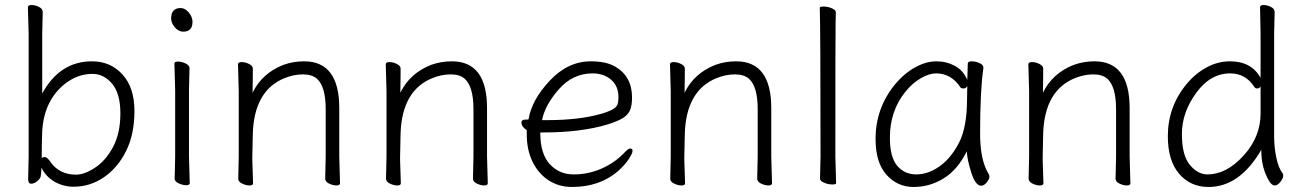

<svg xmlns="http://www.w3.org/2000/svg" viewBox="-20 -728 5184 764"><path d="M92 -15 94 -106V-593L91 -699Q91 -708 105.5 -708Q120 -708 135 -700.5Q150 -693 150 -681L148 -592V-356Q218 -484 346 -484Q420 -484 467.5 -431.5Q515 -379 515 -286.5Q515 -194 482 -127.5Q449 -61 394 -23Q339 15 272 15Q232 15 197 -5Q162 -25 145 -61Q145 -47 142 -26Q140 -17 128 -7Q116 3 104 3Q92 3 92 -15ZM194 -348Q153 -290 148 -207Q146 -159 146 -98Q149 -103 158.5 -103Q168 -103 183 -81Q198 -59 223.5 -46Q249 -33 282.5 -33Q316 -33 358.5 -61Q401 -89 430 -143.5Q459 -198 459 -277Q459 -356 426 -395Q393 -434 348 -434Q303 -434 263 -411Q223 -388 194 -348Z M661 -655Q661 -696 699 -696Q716 -696 731 -678.5Q746 -661 746 -641Q746 -602 709 -602Q690 -602 675.5 -619.5Q661 -637 661 -655ZM675 -17 677 -105V-368L674 -475Q674 -483 688.5 -483Q703 -483 718.5 -475.5Q734 -468 734 -457L732 -368V-105L735 1Q735 9 721 9Q707 9 691 1.5Q675 -6 675 -17Z M1274 -17 1276 -105V-294Q1276 -382 1242 -414Q1222 -432 1185.5 -432Q1149 -432 1112 -417Q992 -368 986 -198Q985 -149 984 -105V-91Q984 -91 987 1Q987 10 973 10Q959 10 943.5 2.5Q928 -5 928 -17L930 -105V-365L927 -472Q927 -481 941.5 -481Q956 -481 971 -473.5Q986 -466 986 -456V-428Q986 -411 985.5 -392Q985 -373 985 -359Q1023 -437 1108 -470Q1147 -484 1190 -484Q1330 -484 1330 -298V-105L1333 1Q1333 10 1319 10Q1305 10 1289.5 2.5Q1274 -5 1274 -17Z M1862 -17 1864 -105V-294Q1864 -382 1830 -414Q1810 -432 1773.5 -432Q1737 -432 1700 -417Q1580 -368 1574 -198Q1573 -149 1572 -105V-91Q1572 -91 1575 1Q1575 10 1561 10Q1547 10 1531.5 2.5Q1516 -5 1516 -17L1518 -105V-365L1515 -472Q1515 -481 1529.5 -481Q1544 -481 1559 -473.5Q1574 -466 1574 -456V-428Q1574 -411 1573.5 -392Q1573 -373 1573 -359Q1611 -437 1696 -470Q1735 -484 1778 -484Q1918 -484 1918 -298V-105L1921 1Q1921 10 1907 10Q1893 10 1877.5 2.5Q1862 -5 1862 -17Z M2130 -201V-198Q2130 -116 2167.5 -75Q2205 -34 2263 -34Q2321 -34 2374.5 -57.5Q2428 -81 2468 -124Q2480 -137 2488.5 -137Q2497 -137 2497 -127.5Q2497 -118 2482 -95Q2467 -72 2438 -46Q2365 16 2256 16Q2205 16 2164.5 -9.5Q2124 -35 2100 -82.5Q2076 -130 2076 -195V-210Q2055 -224 2055 -240Q2055 -252 2069 -252Q2083 -252 2083 -253Q2096 -331 2168 -407.5Q2240 -484 2331 -484Q2392 -484 2428 -463Q2495 -424 2495 -340Q2495 -311 2488 -292Q2481 -273 2460.5 -259.5Q2440 -246 2398 -233Q2293 -201 2142 -201ZM2158 -250Q2287 -250 2375 -276Q2430 -292 2437 -312Q2441 -323 2441 -341Q2441 -385 2412 -410.5Q2383 -436 2338 -436Q2259 -436 2203.5 -372.5Q2148 -309 2137 -250Z M2993 -17 2995 -105V-294Q2995 -382 2961 -414Q2941 -432 2904.5 -432Q2868 -432 2831 -417Q2711 -368 2705 -198Q2704 -149 2703 -105V-91Q2703 -91 2706 1Q2706 10 2692 10Q2678 10 2662.5 2.5Q2647 -5 2647 -17L2649 -105V-365L2646 -472Q2646 -481 2660.5 -481Q2675 -481 2690 -473.5Q2705 -466 2705 -456V-428Q2705 -411 2704.5 -392Q2704 -373 2704 -359Q2742 -437 2827 -470Q2866 -484 2909 -484Q3049 -484 3049 -298V-105L3052 1Q3052 10 3038 10Q3024 10 3008.5 2.5Q2993 -5 2993 -17Z M3292 6Q3275 6 3259 -1Q3243 -8 3243 -17L3245 -105Q3245 -610 3242 -697Q3242 -702 3257 -702Q3274 -702 3290 -695Q3306 -688 3306 -679Q3306 -658 3305 -643Q3304 -590 3304 -105L3307 1Q3307 6 3292 6Z M3893 -457Q3880 -368 3880 -196Q3880 -89 3915 -34Q3917 -30 3917 -23Q3917 -16 3906.5 -2.5Q3896 11 3884 11Q3862 11 3845.5 -39.5Q3829 -90 3827 -126Q3791 -53 3735.5 -18.5Q3680 16 3615.5 16Q3551 16 3507.5 -32.5Q3464 -81 3464 -175Q3464 -298 3542 -393Q3578 -436 3621.5 -460Q3665 -484 3705.5 -484Q3746 -484 3779.5 -466Q3813 -448 3829 -410Q3831 -456 3831 -475Q3831 -484 3846.5 -484Q3862 -484 3877.5 -477Q3893 -470 3893 -459ZM3829 -386Q3824 -376 3814.5 -376Q3805 -376 3802 -380Q3765 -436 3705 -436Q3677 -436 3643.5 -416.5Q3610 -397 3582 -362Q3521 -286 3521 -180Q3521 -103 3550 -68.5Q3579 -34 3626 -34Q3673 -34 3718.5 -66Q3764 -98 3796 -160Q3828 -222 3828 -334Q3828 -361 3829 -386Z M4419 -17 4421 -105V-294Q4421 -382 4387 -414Q4367 -432 4330.5 -432Q4294 -432 4257 -417Q4137 -368 4131 -198Q4130 -149 4129 -105V-91Q4129 -91 4132 1Q4132 10 4118 10Q4104 10 4088.5 2.5Q4073 -5 4073 -17L4075 -105V-365L4072 -472Q4072 -481 4086.5 -481Q4101 -481 4116 -473.5Q4131 -466 4131 -456V-428Q4131 -411 4130.5 -392Q4130 -373 4130 -359Q4168 -437 4253 -470Q4292 -484 4335 -484Q4475 -484 4475 -298V-105L4478 1Q4478 10 4464 10Q4450 10 4434.5 2.5Q4419 -5 4419 -17Z M5052 -681 5050 -592V-185Q5050 -141 5059 -99.5Q5068 -58 5084 -38Q5086 -36 5086 -27.5Q5086 -19 5075 -4.5Q5064 10 5052 10Q5040 10 5028 -11Q4999 -62 4999 -128V-132Q4913 16 4789 16Q4717 16 4672 -36.5Q4627 -89 4627 -186Q4627 -304 4702 -394Q4737 -436 4781.5 -460Q4826 -484 4874 -484Q4960 -484 4996 -418V-593L4994 -699Q4994 -708 5008 -708Q5022 -708 5037 -700.5Q5052 -693 5052 -681ZM4996 -384Q4991 -376 4983 -376Q4975 -376 4972 -381Q4937 -436 4875 -436Q4796 -436 4739.5 -358Q4683 -280 4683 -195Q4683 -110 4714.5 -72Q4746 -34 4785 -34Q4860 -34 4928 -108.5Q4996 -183 4996 -276Z"/></svg>

Font: ToneOZ-Pinyin-WenKai-Light
Style: Light
Weight: 300
Designer: Fontworks Inc.
Foundry: ToneOZ
Version: Version 0.240331